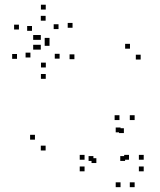

<svg xmlns="http://www.w3.org/2000/svg" viewBox="-20 -764 660 794"><path d="M58.3 -642V-662H38.3V-642ZM112.3 -636.5V-656.5H92.3V-636.5ZM168.7 -678.5V-698.5H148.7V-678.5ZM222 -643.7V-663.7H202V-643.7ZM148.8 -599.2V-619.2H128.8V-599.2ZM137.2 -599.2V-619.2H117.2V-599.2ZM137.2 -558.8V-578.8H117.2V-558.8ZM148.7 -558.8V-578.8H128.7V-558.8ZM226.5 -521.5V-541.5H206.5V-521.5ZM169.5 -485V-505H149.5V-485ZM105.8 -526.3V-546.3H85.8V-526.3ZM50.3 -520.7V-540.7H30.3V-520.7ZM169.2 -438V-458H149.2V-438ZM287.7 -519.2V-539.2H267.7V-519.2ZM184.8 -587.3V-607.3H164.8V-587.3ZM184.8 -574.5V-594.5H164.8V-574.5ZM280 -649.2V-669.2H260V-649.2ZM169.2 -724.5V-744.5H149.2V-724.5ZM124.5 -186.5V-206.5H104.5V-186.5ZM168.7 -141.7V-161.7H148.7V-141.7ZM561.7 -517.8V-537.8H541.7V-517.8ZM517.5 -562.7V-582.7H497.5V-562.7ZM536.8 -267.5V-287.5H516.8V-267.5ZM474 -267.5V-287.5H454V-267.5ZM329.7 -103.5V-123.5H309.7V-103.5ZM329.7 -55.5V-75.5H309.7V-55.5ZM574.3 -55.5V-75.5H554.3V-55.5ZM574.3 -103.5V-123.5H554.3V-103.5ZM513.5 -103.5V-123.5H493.5V-103.5ZM497.3 -98.5V-118.5H477.3V-98.5ZM366.3 -98.5V-118.5H346.3V-98.5ZM378.5 -89.8V-109.8H358.5V-89.8ZM492.3 -213.7V-233.7H472.3V-213.7ZM478.5 -216.7V-236.7H458.5V-216.7ZM478.5 10V-10H458.5V10ZM536.8 10V-10H516.8V10Z"/></svg>

Font: Monaspace Xenon Dots Var
Style: Regular
Weight: 400
Designer: Riley Cran and the Lettermatic Team
Version: Version 1.100 (Monaspace Xenon Dots)